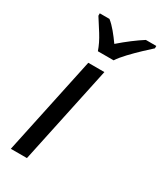

<svg xmlns="http://www.w3.org/2000/svg" viewBox="-193 -837 768 909"><g transform="rotate(30 190.5 -383.0)"><path d="M28 0 142 -536H230L116 0ZM154 -606Q141 -644 116 -684Q91 -724 72 -753V-766H125Q145 -750 165 -726Q185 -702 204 -675Q235 -702 266 -725.5Q297 -749 324 -766H381V-753Q364 -738 336 -711.5Q308 -685 281.5 -657Q255 -629 240 -606Z"/></g></svg>

Font: Noto IKEA Latin
Style: Italic
Weight: 400
Italic angle: -12°
Designer: Monotype Design Team
Foundry: Monotype Imaging Inc.
Version: Version 1.0